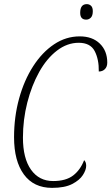

<svg xmlns="http://www.w3.org/2000/svg" viewBox="-20 -899 539 929"><path d="M232 10Q143 10 95.5 -55Q48 -120 48 -235Q48 -334 72.5 -422.5Q97 -511 140.5 -578.5Q184 -646 241.5 -684.5Q299 -723 366 -723Q427 -723 463 -688Q499 -653 499 -596Q499 -576 487.5 -564.5Q476 -553 458 -553Q459 -612 438 -652Q417 -692 361 -692Q305 -692 255.5 -654Q206 -616 169.5 -550.5Q133 -485 112 -402.5Q91 -320 91 -233Q91 -133 130 -78Q169 -23 237 -23Q299 -23 334 -50Q369 -77 387 -124Q391 -121 394 -114Q397 -107 397 -97Q397 -77 381 -52Q365 -27 329 -8.5Q293 10 232 10ZM397 -804Q368 -804 368 -837Q368 -879 400 -879Q412 -879 420.5 -871Q429 -863 429 -845Q429 -823 419.5 -813.5Q410 -804 397 -804Z"/></svg>

Font: Noto Serif ExtraCondensed ExtraLight
Style: Italic
Weight: 200
Width: 2
Italic angle: -12°
Designer: Monotype Design Team
Foundry: Monotype Imaging Inc.
Version: Version 2.014; ttfautohint (v1.8.4.7-5d5b)